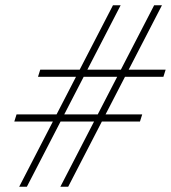

<svg xmlns="http://www.w3.org/2000/svg" viewBox="-20 -705 646 725"><path d="M435.5 -685 81.5 0H52.5L406.5 -685ZM591.5 -685 237.5 0H208L562 -685ZM597 -415H123.5L132 -442H605.5ZM508.5 -246H34L42.5 -273H517Z"/></svg>

Font: Newsreader 36pt Light
Style: Italic
Weight: 300
Italic angle: -17°
Designer: Hugues Gentile
Foundry: Production Type
Version: Version 1.003